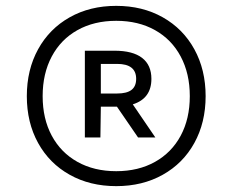

<svg xmlns="http://www.w3.org/2000/svg" viewBox="-20 -769 793 655"><path d="M681.5 -441Q681.5 -351 643 -281.2Q604.5 -211.5 535.2 -172.8Q466 -134 376.5 -134Q287 -134 217.8 -172.8Q148.5 -211.5 110 -281.2Q71.5 -351 71.5 -441Q71.5 -531 110 -601Q148.5 -671 217.8 -710Q287 -749 376.5 -749Q466 -749 535.2 -710Q604.5 -671 643 -601Q681.5 -531 681.5 -441ZM627.5 -441Q627.5 -518 596.5 -576.2Q565.5 -634.5 508.8 -666.2Q452 -698 376.5 -698Q301 -698 244.2 -666.2Q187.5 -634.5 156.5 -576.2Q125.5 -518 125.5 -441Q125.5 -364 156.5 -306.2Q187.5 -248.5 244.2 -216.8Q301 -185 376.5 -185Q452 -185 508.8 -216.8Q565.5 -248.5 596.5 -306.2Q627.5 -364 627.5 -441ZM433 -413 510 -300H451L379 -405H370.5H324L322.5 -300H269.5V-596H370.5Q433 -596 464.8 -571.5Q496.5 -547 496.5 -500Q496.5 -433 433 -413ZM379.5 -450Q412.5 -450 428.5 -462.2Q444.5 -474.5 444.5 -500Q444.5 -551 379.5 -551H324V-450Z"/></svg>

Font: Encode Sans Semi Expanded Medium
Style: Regular
Weight: 500
Width: 6
Designer: Multiple Designers
Foundry: Impallari Type
Version: Version 2.000